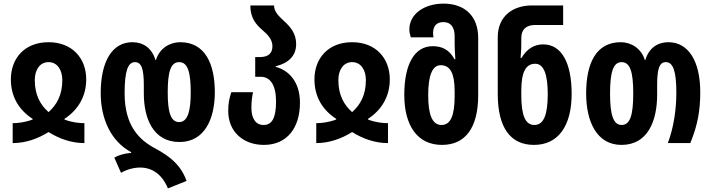

<svg xmlns="http://www.w3.org/2000/svg" viewBox="-20 -790 3925 1060"><path d="M50 0C121 0 189 -24 248 -61C307 -24 374 0 446 0V-110C418 -110 377 -114 336 -130V-134C414 -185 456 -261 456 -352C456 -468 379 -557 248 -557C116 -557 40 -468 40 -352C40 -260 81 -185 160 -134V-130C116 -114 78 -110 50 -110ZM248 -171C203 -211 172 -265 172 -348C172 -403 199 -447 248 -447C297 -447 324 -403 324 -348C324 -265 293 -211 248 -171Z M907 250 1010 209C978 120 918 73 836 29C750 -17 668 -94 668 -275C668 -394 685 -447 725 -447C761 -447 774 -410 774 -320V-274C774 -139 824 -6 971 -6C1111 -6 1166 -136 1166 -281C1166 -441 1110 -557 975 -557C918 -557 861 -524 841 -459H838C819 -524 771 -557 711 -557C600 -557 536 -452 536 -276C536 -132 594 -9 704 50V54C666 57 634 67 611 80L648 164C681 145 720 135 754 135C817 135 874 170 907 250ZM969 -116C921 -116 906 -174 906 -280C906 -390 921 -447 969 -447C1017 -447 1033 -391 1033 -279C1033 -176 1016 -116 969 -116Z M1437 10C1563 10 1636 -82 1636 -223C1636 -339 1574 -402 1502 -421V-424C1574 -442 1615 -482 1615 -547C1615 -606 1582 -643 1549 -673C1517 -703 1493 -726 1493 -760H1362C1362 -689 1395 -653 1430 -623C1460 -597 1484 -571 1484 -535C1484 -499 1465 -475 1415 -475H1389V-366H1420C1472 -366 1504 -320 1504 -230C1504 -139 1482 -100 1435 -100C1391 -100 1368 -137 1368 -194C1368 -228 1371 -253 1377 -281H1257C1245 -244 1240 -218 1240 -177C1240 -62 1324 10 1437 10Z M1726 0C1797 0 1865 -24 1924 -61C1983 -24 2050 0 2122 0V-110C2094 -110 2053 -114 2012 -130V-134C2090 -185 2132 -261 2132 -352C2132 -468 2055 -557 1924 -557C1792 -557 1716 -468 1716 -352C1716 -260 1757 -185 1836 -134V-130C1792 -114 1754 -110 1726 -110ZM1924 -171C1879 -211 1848 -265 1848 -348C1848 -403 1875 -447 1924 -447C1973 -447 2000 -403 2000 -348C2000 -265 1969 -211 1924 -171Z M2420 10C2549 10 2620 -84 2620 -265V-581C2620 -701 2546 -770 2429 -770C2323 -770 2240 -713 2240 -628C2240 -613 2243 -599 2248 -584H2373C2372 -592 2371 -600 2371 -608C2371 -647 2391 -668 2428 -668C2469 -668 2490 -640 2490 -589V-550C2490 -529 2491 -503 2494 -463H2489C2460 -517 2419 -535 2369 -535C2269 -535 2212 -437 2212 -266C2212 -96 2285 10 2420 10ZM2418 -100C2365 -100 2344 -159 2344 -265C2344 -369 2365 -430 2413 -430C2467 -430 2490 -383 2490 -287V-258C2490 -154 2468 -100 2418 -100Z M2928 10C3063 10 3136 -96 3136 -272C3136 -445 3079 -545 2979 -545C2928 -545 2888 -519 2859 -470H2854C2858 -510 2858 -531 2858 -552V-580C2858 -630 2888 -652 2934 -652H3089V-760H2917C2815 -760 2728 -704 2728 -584V-271C2728 -84 2799 10 2928 10ZM2930 -100C2880 -100 2858 -154 2858 -264V-288C2858 -389 2881 -438 2935 -438C2983 -438 3004 -377 3004 -271C3004 -159 2983 -100 2930 -100Z M3411 10C3557 10 3608 -123 3608 -268V-320C3608 -410 3620 -447 3656 -447C3697 -447 3714 -394 3714 -278C3714 -184 3699 -85 3667 0H3791C3832 -99 3846 -182 3846 -281C3846 -455 3779 -557 3670 -557C3610 -557 3562 -524 3543 -459H3540C3520 -524 3463 -557 3407 -557C3271 -557 3216 -441 3216 -274C3216 -120 3274 10 3411 10ZM3412 -100C3365 -100 3348 -159 3348 -273C3348 -391 3365 -447 3412 -447C3460 -447 3476 -390 3476 -274C3476 -158 3460 -100 3412 -100Z"/></svg>

Font: Noto Sans Georgian ExtraCondensed Bold
Style: Regular
Weight: 700
Width: 2
Designer: Monotype Design Team, Akaki Razmadze
Foundry: Google LLC
Version: Version 2.005